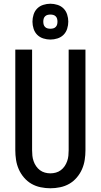

<svg xmlns="http://www.w3.org/2000/svg" viewBox="-20 -1001 540 1029"><path d="M250 8Q224 8 197.5 2.5Q171 -3 148.5 -16Q126 -29 108.5 -49.5Q91 -70 80.5 -94Q70 -118 66 -144Q62 -170 62 -196V-735H152V-196Q152 -181 153.5 -166.5Q155 -152 160 -137.5Q165 -123 173.5 -110.5Q182 -98 194 -89Q206 -80 220.5 -76Q235 -72 250 -72Q265 -72 279.5 -76Q294 -80 306 -89Q318 -98 326.5 -110.5Q335 -123 340 -137.5Q345 -152 346.5 -166.5Q348 -181 348 -196V-735H438V-196Q438 -170 434 -144Q430 -118 419.5 -94Q409 -70 391.5 -49.5Q374 -29 351.5 -16Q329 -3 302.5 2.5Q276 8 250 8ZM250 -789Q231 -789 212 -795Q193 -801 179.5 -814.5Q166 -828 160 -847Q154 -866 154 -885Q154 -904 160 -923Q166 -942 179.5 -955.5Q193 -969 212 -975Q231 -981 250 -981Q269 -981 288 -975Q307 -969 320.5 -955.5Q334 -942 340 -923Q346 -904 346 -885Q346 -866 340 -847Q334 -828 320.5 -814.5Q307 -801 288 -795Q269 -789 250 -789ZM250 -847Q258 -847 265.5 -849Q273 -851 278.5 -856.5Q284 -862 286 -869.5Q288 -877 288 -885Q288 -893 286 -900.5Q284 -908 278.5 -913.5Q273 -919 265.5 -921Q258 -923 250 -923Q242 -923 234.5 -921Q227 -919 221.5 -913.5Q216 -908 214 -900.5Q212 -893 212 -885Q212 -877 214 -869.5Q216 -862 221.5 -856.5Q227 -851 234.5 -849Q242 -847 250 -847Z"/></svg>

Font: Iosevka SS10 Medium
Style: Regular
Weight: 500
Monospace: yes
Designer: Belleve Invis
Foundry: Belleve Invis
Version: Version 28.0.6; ttfautohint (v1.8.4)